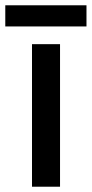

<svg xmlns="http://www.w3.org/2000/svg" viewBox="-38 -706 347 726"><path d="M189 0H83V-539H189ZM289 -686V-606H-18V-686Z"/></svg>

Font: Noto Sans Gurmukhi UI Medium
Style: Regular
Weight: 500
Designer: Jelle Bosma - Monotype Design Team
Foundry: Monotype Imaging Inc.
Version: Version 2.004; ttfautohint (v1.8.4.7-5d5b)